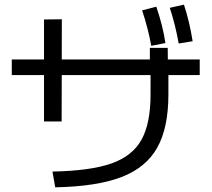

<svg xmlns="http://www.w3.org/2000/svg" viewBox="-20 -802 904 820"><path d="M623 -398.4V-481.4H243.7L243.2 -283.2H168V-481.4H30.3V-547.9H168V-718.8L244.1 -719.7L243.7 -547.9H620.1V-597.7H696.3L696.8 -547.9H833V-481.4H699.2V-398.4Q699.2 -256.3 651.4 -171.1Q603.5 -85.9 498.5 -45.7Q393.6 -5.4 215.8 -2L204.1 -69.3Q365.7 -72.3 455.6 -103.8Q545.4 -135.3 584.2 -205.1Q623 -274.9 623 -398.4ZM586.9 -757.8 647.5 -773.4Q674.8 -694.8 686.5 -618.2L626 -606.4Q612.8 -680.2 586.9 -757.8ZM705.1 -768.6 765.6 -782.2Q790 -707.5 802.7 -626L743.2 -616.2Q728.5 -698.2 705.1 -768.6Z"/></svg>

Font: Pretendard GOV
Style: Regular
Weight: 400
Designer: Base glyphs from Inter by Rasmus Andersson; Hangeul glyphs from Noto Sans CJK(Source Han Sans) by Jang Soo-young and Kan
Foundry: Kil Hyung-jin
Version: Version 1.309